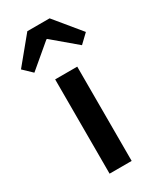

<svg xmlns="http://www.w3.org/2000/svg" viewBox="-228 -804 718 866"><g transform="rotate(-30 131.0 -371.0)"><path d="M-38 -607 73 -742H189L300 -607L255 -564L133 -667H129L7 -564ZM73 0V-491H188V0Z"/></g></svg>

Font: TypoPRO Source Sans Pro
Style: Regular
Weight: 600
Designer: Paul D. Hunt
Foundry: Adobe Systems Incorporated
Version: Version 2.020;PS 2.000;hotconv 1.0.86;makeotf.lib2.5.63406